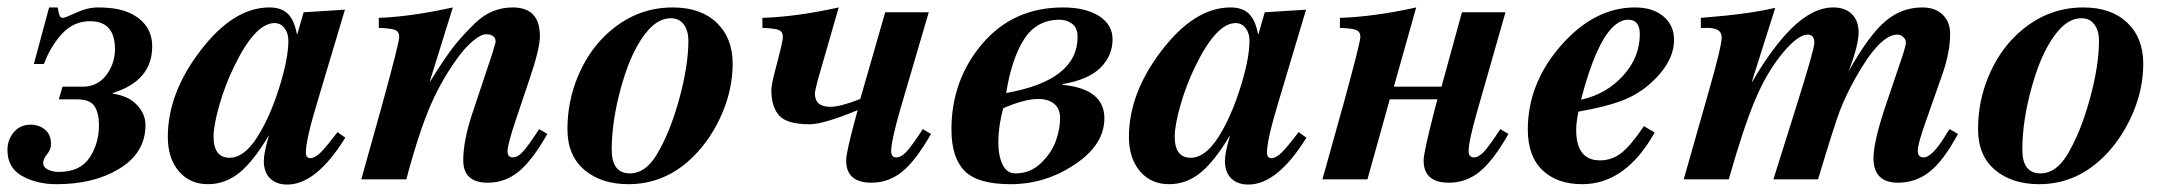

<svg xmlns="http://www.w3.org/2000/svg" viewBox="-31 -482 5812 516"><path d="M101 -462H124Q125 -459 125.5 -455Q126 -451 126.5 -448.5Q127 -446 128 -443.5Q129 -441 129.5 -439.5Q130 -438 131.5 -436.5Q133 -435 134.5 -434.5Q136 -434 138 -434Q144 -434 174 -448Q204 -462 233 -462Q293 -462 328 -442Q378 -413 378 -357Q378 -265 272 -232V-230Q313 -225 336.5 -200.5Q360 -176 360 -146Q360 -70 287 -27Q220 13 121 13Q68 13 28.5 -9Q-11 -31 -11 -79Q-11 -106 6 -126.5Q23 -147 52 -147Q73 -147 89.5 -134Q106 -121 106 -95Q106 -80 95.5 -67.5Q85 -55 85 -43Q85 -33 97.5 -26.5Q110 -20 127 -20Q184 -20 209.5 -58Q235 -96 235 -146Q235 -178 223 -196.5Q211 -215 176 -215H127L137 -249H191Q231 -249 254.5 -280Q278 -311 278 -350Q278 -425 211 -425Q167 -425 136 -391.5Q105 -358 87 -310H60Z M876 -127 897 -112Q819 14 741 14Q712 14 695 -2.5Q678 -19 678 -50Q678 -71 692 -119Q650 -48 612 -17.5Q574 13 528 13Q479 13 449.5 -22Q420 -57 420 -114Q420 -231 507 -345Q596 -462 693 -462Q725 -462 742.5 -445Q760 -428 767 -390H768L785 -449L896 -456L821 -205Q791 -106 791 -72Q791 -57 803 -57Q815 -57 830 -71.5Q845 -86 876 -127ZM744 -373Q744 -393 733.5 -406.5Q723 -420 707 -420Q655 -420 599 -305Q574 -254 558.5 -199.5Q543 -145 543 -115Q543 -58 586 -58Q631 -58 672 -133Q701 -185 722.5 -256.5Q744 -328 744 -373Z M1418 -135 1440 -122Q1399 -50 1362.5 -20.5Q1326 9 1280 9Q1214 9 1214 -51Q1214 -104 1238 -176L1293 -341Q1301 -368 1301 -369Q1301 -390 1275 -390Q1262 -390 1242 -373.5Q1222 -357 1206 -336Q1159 -274 1127 -201Q1095 -128 1061 0H940L997 -204Q1042 -368 1042 -383Q1042 -397 1030.5 -401.5Q1019 -406 987 -407V-434Q1072 -437 1186 -462L1124 -263H1125Q1168 -332 1191.5 -361Q1215 -390 1247 -421Q1290 -462 1347 -462Q1420 -462 1420 -385Q1420 -351 1392 -269L1357 -165Q1333 -94 1333 -76Q1333 -59 1347 -59Q1360 -59 1374 -74Q1388 -89 1418 -135Z M1833 -62Q1758 13 1658 13Q1585 13 1539.5 -25.5Q1494 -64 1494 -135Q1494 -208 1521 -274Q1548 -340 1594 -385Q1673 -462 1777 -462Q1852 -462 1895 -421Q1938 -380 1938 -311Q1938 -242 1909 -175.5Q1880 -109 1833 -62ZM1819 -372Q1819 -400 1806.5 -416.5Q1794 -433 1772 -433Q1740 -433 1712 -402Q1669 -354 1641 -257.5Q1613 -161 1613 -80Q1613 -16 1662 -16Q1703 -16 1733 -65Q1769 -124 1794 -214.5Q1819 -305 1819 -372Z M2449 -135 2471 -122Q2430 -50 2393.5 -20.5Q2357 9 2311 9Q2243 9 2243 -51Q2243 -72 2268 -164L2274 -186Q2182 -148 2145 -148Q2084 -148 2063 -171.5Q2042 -195 2042 -240Q2042 -253 2051 -288Q2073 -370 2073 -383Q2073 -397 2061.5 -401.5Q2050 -406 2018 -407V-434Q2110 -437 2223 -462L2166 -264Q2159 -236 2159 -231Q2159 -195 2200 -195Q2228 -195 2281 -216L2348 -449H2465L2387 -183Q2364 -102 2364 -76Q2364 -59 2378 -59Q2391 -59 2405 -74Q2419 -89 2449 -135Z M2825 -256V-254Q2937 -243 2937 -164Q2937 -93 2857.5 -40Q2778 13 2685 13Q2596 13 2561 -23Q2526 -59 2526 -134Q2526 -267 2609 -364.5Q2692 -462 2826 -462Q2886 -462 2922.5 -439Q2959 -416 2959 -376Q2959 -333 2927 -300.5Q2895 -268 2825 -256ZM2865 -383Q2865 -407 2850.5 -418Q2836 -429 2817 -429Q2755 -429 2721.5 -377Q2688 -325 2673 -232Q2865 -266 2865 -383ZM2818 -165Q2818 -190 2802 -203Q2786 -216 2760 -216Q2722 -216 2665 -191Q2652 -142 2652 -100Q2652 -63 2663.5 -39.5Q2675 -16 2698 -16Q2738 -16 2766.5 -43.5Q2795 -71 2806.5 -103Q2818 -135 2818 -165Z M3459 -127 3480 -112Q3402 14 3324 14Q3295 14 3278 -2.5Q3261 -19 3261 -50Q3261 -71 3275 -119Q3233 -48 3195 -17.5Q3157 13 3111 13Q3062 13 3032.5 -22Q3003 -57 3003 -114Q3003 -231 3090 -345Q3179 -462 3276 -462Q3308 -462 3325.5 -445Q3343 -428 3350 -390H3351L3368 -449L3479 -456L3404 -205Q3374 -106 3374 -72Q3374 -57 3386 -57Q3398 -57 3413 -71.5Q3428 -86 3459 -127ZM3327 -373Q3327 -393 3316.5 -406.5Q3306 -420 3290 -420Q3238 -420 3182 -305Q3157 -254 3141.5 -199.5Q3126 -145 3126 -115Q3126 -58 3169 -58Q3214 -58 3255 -133Q3284 -185 3305.5 -256.5Q3327 -328 3327 -373Z M4001 -135 4023 -122Q3982 -50 3945.5 -20.5Q3909 9 3863 9Q3795 9 3795 -51Q3795 -71 3822 -177L3832 -215H3704L3644 0H3523L3580 -204Q3625 -368 3625 -383Q3625 -397 3613.5 -401.5Q3602 -406 3570 -407V-434Q3662 -437 3775 -462L3715 -249H3843L3898 -449H4015L3939 -183Q3916 -103 3916 -76Q3916 -59 3930 -59Q3943 -59 3957 -74Q3971 -89 4001 -135Z M4387 -143 4416 -126Q4338 13 4221 13Q4154 13 4114.5 -24.5Q4075 -62 4075 -134Q4075 -258 4164.5 -360Q4254 -462 4363 -462Q4411 -462 4439.5 -438Q4468 -414 4468 -375Q4468 -312 4399 -253Q4367 -226 4325.5 -210.5Q4284 -195 4211 -182Q4205 -152 4205 -133Q4205 -51 4269 -51Q4301 -51 4326.5 -71Q4352 -91 4387 -143ZM4376 -390Q4376 -429 4345 -429Q4274 -429 4218 -214Q4286 -229 4331 -278.5Q4376 -328 4376 -390Z M5209 -135 5231 -122Q5193 -51 5155.5 -21Q5118 9 5070 9Q5004 9 5004 -57Q5004 -103 5040 -208L5084 -338Q5091 -361 5091 -368Q5091 -376 5084 -382.5Q5077 -389 5068 -389Q5021 -389 4956 -273Q4929 -225 4913.5 -184Q4898 -143 4855 0H4735L4800 -207Q4845 -350 4845 -367Q4845 -389 4827 -389Q4802 -389 4762 -342Q4719 -291 4687 -216Q4655 -141 4615 0H4494L4560 -232Q4596 -357 4596 -382Q4596 -407 4558 -407H4540V-434Q4670 -444 4740 -461L4677 -262H4678Q4731 -353 4782 -404Q4840 -462 4896 -462Q4928 -462 4946 -444Q4964 -426 4964 -395Q4964 -360 4937 -290Q4992 -388 5036 -425Q5080 -462 5135 -462Q5170 -462 5190 -442.5Q5210 -423 5210 -391Q5210 -342 5189 -282L5144 -154Q5123 -95 5123 -77Q5123 -59 5139 -59Q5161 -59 5197 -117Q5203 -128 5209 -135Z M5624 -62Q5549 13 5449 13Q5376 13 5330.5 -25.5Q5285 -64 5285 -135Q5285 -208 5312 -274Q5339 -340 5385 -385Q5464 -462 5568 -462Q5643 -462 5686 -421Q5729 -380 5729 -311Q5729 -242 5700 -175.5Q5671 -109 5624 -62ZM5610 -372Q5610 -400 5597.5 -416.5Q5585 -433 5563 -433Q5531 -433 5503 -402Q5460 -354 5432 -257.5Q5404 -161 5404 -80Q5404 -16 5453 -16Q5494 -16 5524 -65Q5560 -124 5585 -214.5Q5610 -305 5610 -372Z"/></svg>

Font: STIX
Style: Bold Italic
Weight: 700
Italic angle: -16.33°
Designer: MicroPress Inc., with final additions and corrections provided by Coen Hoffman, Elsevier (retired)
Version: Version 1.1.1